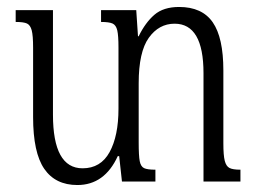

<svg xmlns="http://www.w3.org/2000/svg" viewBox="-20 -521 735 551"><path d="M670 -34V0H564V-311Q564 -453 481 -453Q436 -453 407 -412.5Q378 -372 378 -282V-112Q378 -74 381 -58.5Q384 -43 393.5 -38.5Q403 -34 426 -34V0H330L322 -73H318Q280 10 202 10Q139 10 107 -36.5Q75 -83 75 -185V-384Q75 -419 71 -434Q67 -449 57.5 -453.5Q48 -458 25 -458V-492H132V-192Q132 -38 217 -38Q269 -38 294.5 -84.5Q320 -131 320 -209V-385Q320 -419 316.5 -434Q313 -449 303 -453.5Q293 -458 270 -458V-492H371L376 -417H378Q397 -456 423 -478.5Q449 -501 494 -501Q560 -501 590.5 -457Q621 -413 621 -319V-110Q621 -75 625 -59.5Q629 -44 638.5 -39Q648 -34 670 -34Z"/></svg>

Font: Noto Serif Armenian Light Cond
Style: Regular
Weight: 300
Width: 3
Designer: Monotype Design team
Foundry: Monotype Imaging Inc.
Version: Version 1.000